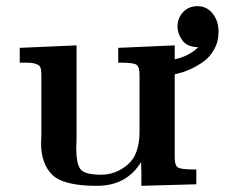

<svg xmlns="http://www.w3.org/2000/svg" viewBox="-20 -597 728 622"><path d="M44 -394V-442L228 -450V-147Q228 -142 227.5 -132.5Q227 -123 227 -118Q227 -67 240.5 -49Q254 -31 308 -31Q355 -31 393.5 -63.5Q432 -96 432 -170V-355Q432 -380 422.5 -387Q413 -394 372 -394H363V-442L546 -450V-405Q593 -415 622 -444Q586 -445 570.5 -466.5Q555 -488 555 -511Q555 -538 573 -557.5Q591 -577 620 -577Q650 -577 669 -553Q688 -529 688 -494Q688 -462 673.5 -436.5Q659 -411 638 -396.5Q617 -382 596 -372.5Q575 -363 560 -360L546 -356V-86Q546 -61 556.5 -54.5Q567 -48 607 -48H616V0L438 5V-38L437 -72Q390 5 294 5Q185 5 149 -31Q113 -67 113 -133Q113 -138 113.5 -146Q114 -154 114 -159V-355Q114 -369 111.5 -377Q109 -385 100 -388.5Q91 -392 83.5 -393Q76 -394 57 -394Z"/></svg>

Font: CMU Serif
Style: Bold
Weight: 700
Version: Version 0.7.0